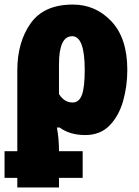

<svg xmlns="http://www.w3.org/2000/svg" viewBox="-22 -583 612 843"><path d="M297 -133Q260 -133 237 -170V-301Q237 -424 295 -424Q350 -424 350 -276Q350 -199 337.5 -166Q325 -133 297 -133ZM54 240H237V198H341V81H237Q237 56 235 31Q233 6 228 -23H240Q285 10 352 10Q418 10 459 -32Q500 -74 518.5 -139.5Q537 -205 537 -276Q537 -415 467.5 -489Q398 -563 298 -563Q171 -563 112.5 -480.5Q54 -398 54 -273V81H-2V198H54Z"/></svg>

Font: Noto Sans Display SemiCondensed Black
Style: Regular
Weight: 900
Width: 4
Designer: Monotype Design Team
Foundry: Monotype Imaging Inc.
Version: Version 1.900